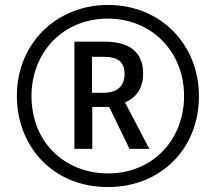

<svg xmlns="http://www.w3.org/2000/svg" viewBox="-20 -744 870 774"><path d="M415 10C628 10 782 -144 782 -356C782 -564 629 -724 415 -724C211 -724 48 -572 48 -357C48 -158 189 10 415 10ZM416 -45C242 -45 107 -169 107 -357C107 -532 233 -669 415 -669C590 -669 722 -537 722 -357C722 -182 597 -45 416 -45ZM280 -144H352V-313H420L502 -144H582L484 -331C533 -353 557 -392 557 -448C557 -534 501 -576 403 -576H280ZM398 -370H351V-515H397C458 -515 482 -493 482 -445C482 -395 450 -370 398 -370Z"/></svg>

Font: Noto Sans Gurmukhi UI ExtraCondensed Medium
Style: Regular
Weight: 500
Width: 2
Designer: Jelle Bosma - Monotype Design Team
Foundry: Monotype Imaging Inc.
Version: Version 2.004